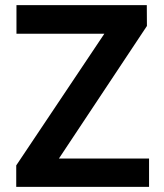

<svg xmlns="http://www.w3.org/2000/svg" viewBox="-20 -731 640 751"><path d="M210.4 -110.8H563V0H43.5V-84L388.2 -599.1H44.4V-710.9H554.2L554.7 -629.4Z"/></svg>

Font: TypoPRO Roboto Mono
Style: Bold
Weight: 700
Designer: Google
Version: Version 2.000986; 2015; ttfautohint (v1.3)